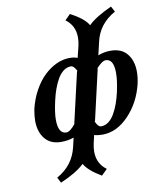

<svg xmlns="http://www.w3.org/2000/svg" viewBox="-98 -765 888 1080"><g transform="rotate(-10 345.5 -225.0)"><path d="M241.2 -35.2Q263.2 -35.2 295.9 -77.1L293 -75.2L359.9 -365.2L363.8 -362.8Q346.7 -397 330.1 -397Q307.1 -397 287.4 -382.1Q267.6 -367.2 252.9 -341.1Q238.3 -314.9 228 -286.1Q217.8 -257.3 210 -223.1Q194.8 -155.3 194.8 -116.2Q194.8 -35.2 241.2 -35.2ZM528.8 -397Q507.8 -397 473.1 -357.9L477.1 -359.9L410.2 -68.8L407.2 -70.8Q421.4 -35.2 439.9 -35.2Q462.9 -35.2 482.7 -50Q502.4 -64.9 517.1 -91.1Q531.7 -117.2 542 -146Q552.2 -174.8 560.1 -209Q574.2 -272.5 574.2 -316.9Q574.2 -397 528.8 -397ZM381.8 50.8Q376 75.2 376 99.1Q376 167 429.2 206.1L396 238.8Q322.3 195.3 299.8 154.8Q256.3 197.3 162.1 237.8L146 206.1Q240.7 153.8 264.2 50.8L275.9 0Q243.2 12.2 204.1 12.2Q143.1 12.2 111.1 -27.3Q79.1 -66.9 79.1 -129.9Q79.1 -156.2 85.9 -194.8Q99.6 -252.9 126.5 -301Q153.3 -349.1 186.3 -380.1Q219.2 -411.1 256.3 -428Q293.5 -444.8 330.1 -444.8Q358.9 -444.8 376 -437L392.1 -502Q397.9 -527.3 397.9 -550.8Q397.9 -618.2 345.2 -657.2L376 -688Q455.6 -646 477.1 -606Q517.6 -646.5 610.8 -689L627.9 -657.2Q531.2 -604 509.8 -502L493.2 -431.2Q526.4 -444.8 564.9 -444.8Q627 -444.8 658.9 -405.5Q690.9 -366.2 690.9 -303.2Q690.9 -272.5 683.1 -235.8Q658.2 -131.3 589.6 -59.6Q521 12.2 439 12.2Q411.1 12.2 392.1 5.9Z"/></g></svg>

Font: Linux Libertine
Style: Bold Italic
Weight: 700
Italic angle: -11.5°
Designer: Philipp H. Poll
Foundry: Philipp H. Poll
Version: Version 4.0.5